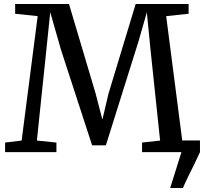

<svg xmlns="http://www.w3.org/2000/svg" viewBox="-20 -763 1026 963"><path d="M833.5 180 890 0 871.5 -58.5H983V0Q970 29.5 954.5 60.8Q939 92 924 122.2Q909 152.5 897.5 180ZM88.5 -58 169 -682 56 -694V-743H326L460 -292.5L493.5 -163.5L524 -292.5L660.5 -743H926V-694L813.5 -682L894 -58.5L980.5 -48V0H692.5V-48L783 -58L735.5 -508L716.5 -701L674.5 -555L511 -34H442L286 -513L232 -701.5L212 -508L165 -58L263 -48V0H5.5V-48Z"/></svg>

Font: Merriweather 24pt
Style: Regular
Weight: 400
Designer: Eben Sorkin
Foundry: Eben Sorkin
Version: Version 2.100